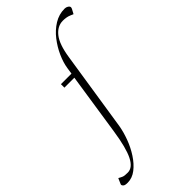

<svg xmlns="http://www.w3.org/2000/svg" viewBox="-416 -821 1133 1133"><g transform="rotate(-45 150.0 -255.0)"><path d="M-80 240Q-101 240 -108.5 233.5Q-116 227 -116 221Q-116 218 -113 212L-100 182H-98L-85 189Q-73 196 -60.5 197Q-48 198 -37 198Q4 198 31.5 143Q59 88 77 -32L136 -421H53V-450H141L147 -490Q153 -530 173 -575Q193 -620 224 -660Q255 -700 295.5 -725Q336 -750 383 -750Q396 -750 405 -744Q416 -737 416 -729Q416 -724 413 -718L398 -690H396L380 -697Q366 -703 352.5 -705Q339 -707 326 -707Q280 -707 246.5 -665Q213 -623 199 -530L122 -32Q115 10 97.5 57.5Q80 105 53 146.5Q26 188 -7.5 214Q-41 240 -80 240Z"/></g></svg>

Font: Spectral ExtraLight
Style: Italic
Weight: 275
Italic angle: -10°
Designer: Jean-Baptiste Levee
Foundry: Production Type
Version: Version 2.001